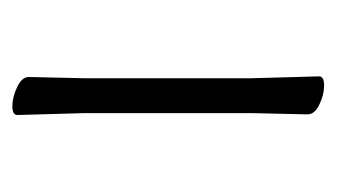

<svg xmlns="http://www.w3.org/2000/svg" viewBox="-134 -388 532 303"><g transform="rotate(90 131.5 -237.0)"><path d="M162 1Q162 9 148 9Q134 9 118 1.5Q102 -6 102 -17L104 -105V-368L101 -475Q101 -483 115.5 -483Q130 -483 145.5 -475.5Q161 -468 161 -457L159 -368V-105Z"/></g></svg>

Font: LXGW WenKai TC Light
Style: Regular
Weight: 300
Designer: LXGW / Fontworks Inc.
Foundry: LXGW / Fontworks Inc.
Version: Version 1.330